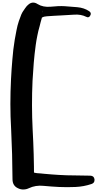

<svg xmlns="http://www.w3.org/2000/svg" viewBox="-20 -1327 860 1507"><path d="M656.2 -1195.3Q615.2 -1215.8 561.5 -1211.9Q506.8 -1208 462.9 -1206.1Q434.6 -1205.1 405.3 -1203.1Q376 -1201.2 347.7 -1199.2Q335.9 -1198.2 327.1 -1196.3Q318.4 -1194.3 308.6 -1188.5Q306.6 -1187.5 294.9 -1179.7Q283.2 -1171.9 293 -1180.7Q298.8 -1194.3 303.7 -1207Q308.6 -1219.7 313.5 -1232.4Q311.5 -1258.8 312.5 -1234.4Q313.5 -1210 312.5 -1207Q311.5 -1201.2 310.5 -1195.3Q308.6 -1189.5 307.6 -1183.6Q303.7 -1168 298.8 -1152.3Q294.9 -1136.7 291 -1121.1Q280.3 -1085 273.4 -1048.8Q265.6 -1011.7 260.7 -975.6Q251 -905.3 245.1 -835Q239.3 -763.7 235.4 -693.4Q226.6 -500 236.3 -308.6Q247.1 -116.2 247.1 76.2Q236.3 58.6 225.6 40Q213.9 21.5 203.1 3.9Q219.7 11.7 235.4 21.5Q251 31.2 270.5 32.2Q284.2 33.2 298.8 34.2Q312.5 35.2 327.1 37.1Q355.5 39.1 384.8 42Q413.1 43.9 441.4 45.9Q503.9 49.8 565.4 49.8Q627 49.8 688.5 51.8Q717.8 52.7 721.7 80.1Q721.7 84 721.7 86.9Q721.7 109.4 698.2 117.2Q637.7 137.7 572.3 140.6Q506.8 143.6 443.4 140.6Q384.8 137.7 322.3 131.8Q259.8 125 206.1 150.4Q185.5 160.2 164.1 160.2Q142.6 161.1 121.1 150.4Q78.1 130.9 78.1 79.1Q77.1 -117.2 67.4 -312.5Q61.5 -411.1 61.5 -509.8Q61.5 -606.4 66.4 -704.1Q70.3 -782.2 77.1 -860.4Q83 -938.5 95.7 -1015.6Q101.6 -1051.8 109.4 -1088.9Q116.2 -1126 127.9 -1161.1Q133.8 -1177.7 140.6 -1195.3Q146.5 -1213.9 155.3 -1229.5Q158.2 -1235.4 162.1 -1240.2Q165 -1245.1 168.9 -1250Q182.6 -1271.5 181.6 -1266.6Q181.6 -1260.7 168 -1230.5Q171.9 -1267.6 205.1 -1293Q221.7 -1306.6 240.2 -1306.6Q257.8 -1306.6 275.4 -1294.9Q318.4 -1268.6 378.9 -1274.4Q439.5 -1281.2 488.3 -1278.3Q533.2 -1275.4 586.9 -1270.5Q640.6 -1265.6 679.7 -1239.3Q700.2 -1225.6 688.5 -1205.1Q677.7 -1183.6 656.2 -1195.3Z"/></svg>

Font: Digory Doodles
Style: Regular
Weight: 400
Designer: Holds Worth Design
Version: Version 1.0